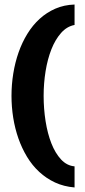

<svg xmlns="http://www.w3.org/2000/svg" viewBox="-20 -783 373 840"><path d="M306.2 37.1Q259.3 33.2 220.9 15.4Q182.6 -2.4 151.9 -30.8Q121.1 -59.1 98.4 -96.7Q75.7 -134.3 60.5 -177.5Q45.4 -220.7 37.8 -268.1Q30.3 -315.4 30.3 -363.8Q30.3 -413.1 38.1 -461.4Q45.9 -509.8 61.3 -553.7Q76.7 -597.7 99.9 -635.3Q123 -672.9 153.6 -700.7Q184.1 -728.5 222.2 -745.1Q260.3 -761.7 306.2 -763.2V-673.8Q272.5 -667.5 247.1 -638.7Q221.7 -609.9 204.8 -567.1Q188 -524.4 179.4 -471.4Q170.9 -418.5 170.9 -363.8Q170.9 -307.1 179.4 -252.9Q188 -198.7 204.8 -155.8Q221.7 -112.8 247.1 -85.4Q272.5 -58.1 306.2 -55.2Z"/></svg>

Font: Francois One
Style: Regular
Weight: 400
Designer: Vernon Adams
Foundry: vernon adams
Version: Version 1.000